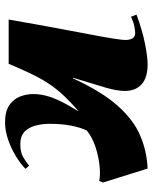

<svg xmlns="http://www.w3.org/2000/svg" viewBox="56 -632 591 742"><g transform="rotate(90 351.0 -261.5)"><path d="M454 14Q411 14 387 -2.5Q363 -19 353.5 -44Q344 -69 344 -94Q344 -128 355 -160Q366 -192 382 -220.5Q398 -249 411 -271Q378 -242 353 -216Q328 -190 308 -161Q288 -132 269 -93.5Q250 -55 227 0H56Q65 -53 75.5 -110.5Q86 -168 96.5 -224Q107 -280 116 -327.5Q125 -375 130 -407.5Q135 -440 135 -450Q135 -489 108 -489Q101 -489 84 -486Q67 -483 45 -473L37 -494Q99 -517 150 -527Q201 -537 229 -537Q281 -537 306.5 -513.5Q332 -490 332 -449Q332 -418 318 -371Q304 -324 281 -249L283 -248Q334 -359 388.5 -420.5Q443 -482 503.5 -508Q564 -534 632 -537L686 -364L680 -350Q655 -355 619 -351Q583 -347 547 -335Q511 -323 485 -302Q473 -277 466 -241Q459 -205 459 -159Q459 -130 466 -103.5Q473 -77 490 -61Q507 -45 538 -45Q568 -45 586.5 -55.5Q605 -66 621 -79L633 -65Q614 -46 583.5 -27.5Q553 -9 519 2.5Q485 14 454 14Z"/></g></svg>

Font: Literata 72pt Black
Style: Italic
Weight: 900
Italic angle: -2°
Designer: Latin by Veronika Burian and Jose Scaglione. Greek by Irene Vlachou. Cyrillic by Vera Evstafieva
Foundry: TypeTogether
Version: Version 3.002